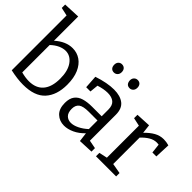

<svg xmlns="http://www.w3.org/2000/svg" viewBox="-75 -1241 1718 1718"><g transform="rotate(45 784.5 -381.5)"><path d="M250 9Q178 9 88 -11V-705L10 -722V-765L168 -772V-465Q248 -537 334 -537Q390 -537 434.5 -506.5Q479 -476 505 -416.5Q531 -357 531 -271Q531 -140 463.5 -65.5Q396 9 250 9ZM265 -50Q354 -50 401 -105Q448 -160 448 -265Q448 -364 407.5 -420Q367 -476 306 -476Q274 -476 238.5 -460Q203 -444 168 -411V-64Q222 -50 265 -50Z M967 5 956 -82Q913 -37 863.5 -14Q814 9 768 9Q710 9 670 -28.5Q630 -66 630 -141Q630 -198 654.5 -230.5Q679 -263 723 -276Q767 -289 826 -289H948V-374Q948 -428 919 -452Q890 -476 839 -476Q789 -476 728 -456L720 -375H666L658 -499Q715 -518 765 -527.5Q815 -537 858 -537Q937 -537 982.5 -501.5Q1028 -466 1028 -388V-60L1107 -45V-1ZM711 -147Q711 -98 734.5 -75Q758 -52 794 -52Q828 -52 869 -72Q910 -92 948 -127V-236H838Q767 -236 739 -214.5Q711 -193 711 -147ZM947 -643Q924 -643 912 -657Q900 -671 899 -695Q899 -719 913 -733Q927 -747 947 -747Q969 -747 981.5 -733Q994 -719 994 -695Q994 -671 980 -657Q966 -643 947 -643ZM748 -643Q726 -643 713.5 -657Q701 -671 701 -695Q701 -719 714.5 -733Q728 -747 748 -747Q770 -747 783 -733Q796 -719 796 -695Q796 -671 782 -657Q768 -643 748 -643Z M1165 0V-43L1243 -60V-465L1165 -482V-525L1305 -532L1315 -447Q1356 -490 1397.5 -513.5Q1439 -537 1487 -537Q1519 -537 1554 -527L1548 -381H1498L1488 -470Q1477 -472 1464 -472Q1426 -472 1390.5 -450.5Q1355 -429 1323 -394V-60L1420 -43V0Z"/></g></svg>

Font: Bitter
Style: Regular
Weight: 400
Designer: Sol Matas, and Bitter project Authors
Foundry: Sol Matas
Version: Version 2.001